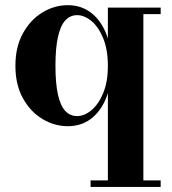

<svg xmlns="http://www.w3.org/2000/svg" viewBox="-20 -490 681 760"><path d="M338.5 250V224H407V-121.5Q388 -60.5 347.2 -25.5Q306.5 9.5 248.5 9.5Q195.5 9.5 148 -19Q100.5 -47.5 70.8 -101Q41 -154.5 41 -229.5Q41 -304.5 70.8 -358.2Q100.5 -412 148 -440.8Q195.5 -469.5 248.5 -469.5Q306 -469.5 347 -434.2Q388 -399 407 -337.5V-460H616V-434H547.5V224H616V250ZM285 -30.5Q314 -30.5 342 -53.8Q370 -77 388.5 -121.5Q407 -166 407 -229.5Q407 -293.5 388.5 -338.5Q370 -383.5 342 -406.8Q314 -430 285 -430Q257.5 -430 238.5 -409.2Q219.5 -388.5 209.5 -344.2Q199.5 -300 199.5 -229.5Q199.5 -159 209.5 -115Q219.5 -71 238.5 -50.8Q257.5 -30.5 285 -30.5Z"/></svg>

Font: Bodoni Moda 9pt
Style: Bold
Weight: 700
Designer: Owen Earl
Foundry: indestructible type
Version: Version 2.005